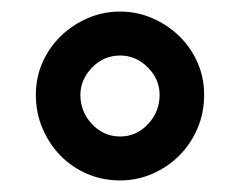

<svg xmlns="http://www.w3.org/2000/svg" viewBox="-20 -730 416 332"><path d="M188 -418Q157 -418 130.5 -429.5Q104 -441 84.5 -461Q65 -481 53.5 -508Q42 -535 42 -566Q42 -596 53.5 -622Q65 -648 85 -667.5Q105 -687 131.5 -698.5Q158 -710 188 -710Q217 -710 243.5 -698.5Q270 -687 290 -667.5Q310 -648 321.5 -622Q333 -596 333 -566Q333 -535 321.5 -508Q310 -481 290 -461Q270 -441 243.5 -429.5Q217 -418 188 -418ZM188 -494Q216 -494 236 -515.5Q256 -537 256 -566Q256 -593 235.5 -613.5Q215 -634 188 -634Q159 -634 139 -613Q119 -592 119 -566Q119 -537 139 -515.5Q159 -494 188 -494Z"/></svg>

Font: Rosa Sans
Style: Bold
Weight: 700
Designer: Pentagram / MCKL
Foundry: Pentagram / MCKL
Version: Version 1.005;September 16, 2019;FontCreator 11.5.0.2425 64-